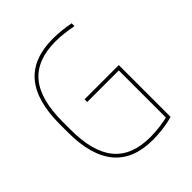

<svg xmlns="http://www.w3.org/2000/svg" viewBox="-206 -871 1011 1011"><g transform="rotate(-45 300.0 -365.0)"><path d="M349 10Q60 10 60 -335V-395Q60 -569 132.5 -654.5Q205 -740 353 -740Q385 -740 417.5 -736.5Q450 -733 480 -727V-706Q449 -712 416 -716Q383 -720 353 -720Q214 -720 147 -640.5Q80 -561 80 -395V-335Q80 -169 146.5 -89.5Q213 -10 349 -10Q385 -10 423.5 -15Q462 -20 495 -29L480 -19V-376H245V-396H500V-10Q465 0 425 5Q385 10 349 10Z"/></g></svg>

Font: M PLUS Code Latin Expanded Thin
Style: Regular
Weight: 250
Width: 7
Designer: Coji Morishita
Foundry: UNDERFOREST DESIGN
Version: Version 1.002; ttfautohint (v1.8.3)